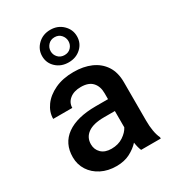

<svg xmlns="http://www.w3.org/2000/svg" viewBox="-192 -902 923 1020"><g transform="rotate(-30 269.5 -392.0)"><path d="M376 0Q367.2 -19.5 362.3 -52.2Q339.4 -26.9 304.2 -8.5Q269 9.8 220.7 9.8Q168.9 9.8 128.4 -10.7Q87.9 -31.2 64.9 -66.9Q42 -102.5 42 -147.5Q42 -231.4 104.7 -276.4Q167.5 -321.3 283.2 -321.3H358.4V-357.9Q358.4 -399.9 335.4 -424.8Q312.5 -449.7 265.1 -449.7Q222.2 -449.7 196.5 -428.7Q170.9 -407.7 170.9 -376H53.7Q53.7 -418 80.6 -455.1Q107.4 -492.2 156.2 -515.1Q205.1 -538.1 271.5 -538.1Q331.1 -538.1 377.2 -518.1Q423.3 -498 450 -457.8Q476.6 -417.5 476.6 -356.9V-122.1Q476.6 -50.3 496.6 -7.8V0ZM243.7 -83.5Q285.6 -83.5 315.7 -103.5Q345.7 -123.5 358.4 -148.4V-248.5H292Q226.1 -248.5 192.9 -224.6Q159.7 -200.7 159.7 -158.7Q159.7 -126.5 181.6 -105Q203.6 -83.5 243.7 -83.5ZM169.4 -693.4Q169.4 -734.9 200 -764.4Q230.5 -793.9 276.4 -793.9Q321.8 -793.9 352.3 -764.4Q382.8 -734.9 382.8 -693.4Q382.8 -651.4 352.3 -623Q321.8 -594.7 276.4 -594.7Q230.5 -594.7 200 -623Q169.4 -651.4 169.4 -693.4ZM221.7 -693.4Q221.7 -671.9 236.8 -655.5Q252 -639.2 276.4 -639.2Q300.8 -639.2 315.7 -655.3Q330.6 -671.4 330.6 -693.4Q330.6 -715.3 315.7 -731.9Q300.8 -748.5 276.4 -748.5Q252 -748.5 236.8 -731.9Q221.7 -715.3 221.7 -693.4Z"/></g></svg>

Font: Vazirmatn RD Medium
Style: Regular
Weight: 500
Designer: Saber Rastikerdar
Foundry: Saber Rastikerdar
Version: Version 33.003